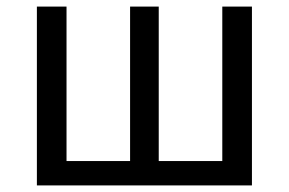

<svg xmlns="http://www.w3.org/2000/svg" viewBox="-20 -563 877 583"><path d="M92 0V-543H182V-74H375V-543H462V-74H655V-543H745V0Z"/></svg>

Font: Chocolate Classical Sans
Style: Regular
Weight: 400
Designer: 田海東、宇文滿月
Foundry: Moonlit Owen
Version: Version 1.001